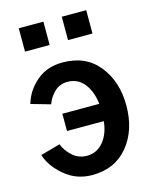

<svg xmlns="http://www.w3.org/2000/svg" viewBox="-122 -888 783 985"><g transform="rotate(-15 269.5 -395.5)"><path d="M74.2 -683.6V-807.6H205.1V-683.6ZM302.7 -683.6V-807.6H432.6V-683.6ZM17.6 -149.4 122.1 -178.7Q134.8 -143.6 167 -114.3Q199.2 -85 244.1 -85Q296.9 -85 331.5 -127Q366.2 -168.9 372.1 -234.4H176.8V-326.2H373Q365.2 -393.6 332 -435.5Q298.8 -477.5 243.2 -477.5Q203.1 -477.5 174.8 -450.7Q146.5 -423.8 133.8 -387.7L31.2 -417Q49.8 -483.4 105.5 -531.7Q161.1 -580.1 245.1 -580.1Q368.2 -580.1 436.5 -495.1Q504.9 -410.2 504.9 -282.2Q504.9 -151.4 435.1 -66.9Q365.2 17.6 245.1 17.6Q161.1 17.6 99.1 -34.7Q37.1 -86.9 17.6 -149.4Z"/></g></svg>

Font: Gothic A1
Style: Bold
Weight: 700
Version: Version 2.50